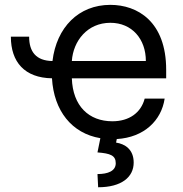

<svg xmlns="http://www.w3.org/2000/svg" viewBox="-20 -573 769 806"><path d="M102.3 -419H25.6C25.6 -312.5 83.5 -246.1 198.2 -244.3C206 -108.3 280.9 -13.1 401.3 7.1L389.2 66.8C443.2 71 465.9 79.5 465.9 112.2C465.9 144.9 433.2 157.7 389.2 157.7L392 213.1C490.1 213.1 541.2 170.5 541.2 109.4C541.2 54 504.3 31.2 467.3 25.6L470.2 10.7C585.2 3.9 657.7 -67.5 671.2 -159.1H587.4C571.7 -99.4 522 -63.9 451.7 -63.9C353.3 -63.9 285.5 -127.5 281.6 -244.3H677.6V-279.8C677.6 -483 556.8 -552.6 443.2 -552.6C310 -552.6 217.3 -458.1 200.3 -316.8C131.4 -317.8 102.3 -355.8 102.3 -419ZM281.6 -316.8C287.3 -401.6 347.3 -477.3 443.2 -477.3C534.1 -477.3 592.3 -409.1 592.3 -316.8Z"/></svg>

Font: Margiela Sans
Style: Regular
Weight: 400
Designer: Stefan Endress, Andreas Faust
Version: Version 1.100;FEAKit 1.0